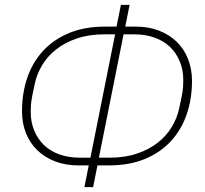

<svg xmlns="http://www.w3.org/2000/svg" viewBox="-20 -745 848 794"><path d="M347 -61H304Q251 -61 208 -77.5Q165 -94 134.5 -123.5Q104 -153 87.5 -194Q71 -235 71 -285Q71 -360 93 -424Q115 -488 158.5 -535Q202 -582 266 -608.5Q330 -635 415 -635H462L480 -725H516L498 -635H541Q594 -635 637 -618.5Q680 -602 710.5 -572.5Q741 -543 757.5 -501.5Q774 -460 774 -411Q774 -336 752 -272Q730 -208 686.5 -161Q643 -114 579 -87.5Q515 -61 430 -61H383L365 29H329ZM354 -93 456 -603H411Q348 -603 298 -586Q248 -569 212 -540.5Q176 -512 154 -475Q132 -438 124 -399L114 -352Q109 -326 108 -312Q107 -298 107 -283Q107 -240 121.5 -205Q136 -170 162 -145Q188 -120 225.5 -106.5Q263 -93 310 -93ZM434 -93Q497 -93 547 -110Q597 -127 633 -155.5Q669 -184 691 -221Q713 -258 721 -297L731 -344Q736 -370 737 -384Q738 -398 738 -413Q738 -456 723.5 -491Q709 -526 683 -551Q657 -576 619 -589.5Q581 -603 535 -603H491L389 -93Z"/></svg>

Font: IBM Plex Sans ExtLt
Style: Italic
Weight: 200
Italic angle: -11°
Designer: Mike Abbink, Paul van der Laan, Pieter van Rosmalen
Foundry: Bold Monday
Version: Version 3.005